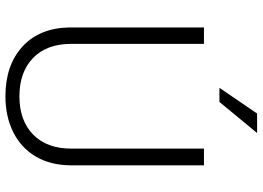

<svg xmlns="http://www.w3.org/2000/svg" viewBox="-148 -796 954 697"><g transform="rotate(90 328.5 -447.0)"><path d="M579.6 -710.9V-225.6Q579.1 -153.8 547.9 -100.6Q516.6 -47.4 459.7 -18.8Q402.8 9.8 329.1 9.8Q216.8 9.8 149.2 -51.5Q81.5 -112.8 79.1 -221.2V-710.9H138.7V-230Q138.7 -140.1 189.9 -90.6Q241.2 -41 329.1 -41Q417 -41 468 -90.8Q519 -140.6 519 -229.5V-710.9ZM391.6 -903.8H462.4L349.6 -767.1H298.3Z"/></g></svg>

Font: Roboto-Light
Style: Regular
Weight: 300
Designer: Google
Version: Version 2.137; 2017